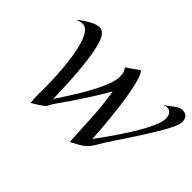

<svg xmlns="http://www.w3.org/2000/svg" viewBox="-131 -1138 1519 1519"><g transform="rotate(45 628.5 -378.5)"><path d="M738.8 26.4Q731.4 -105 724.6 -236.6Q717.8 -368.2 696.3 -498Q653.3 -421.9 606 -348.6Q558.6 -275.4 510.3 -202.6Q486.3 -167 456.1 -125.7Q425.8 -84.5 408.7 -46.4Q384.3 -24.9 356.7 -7.6Q329.1 9.8 301.3 26.4Q295.4 -17.1 295.9 -61.3Q296.4 -105.5 296.4 -149.4Q296.4 -173.8 294.7 -224.1Q293 -274.4 288.1 -337.6Q283.2 -400.9 273.4 -465.8Q263.7 -530.8 247.6 -585.7Q231.4 -640.6 207.5 -674.6Q183.6 -708.5 149.9 -708.5Q133.8 -708.5 118.2 -703.6Q102.5 -698.7 88.4 -690.9Q108.4 -708.5 139.4 -730.2Q170.4 -752 203.9 -767.6Q237.3 -783.2 265.1 -783.2Q280.3 -783.2 289.8 -778.3Q299.3 -773.4 309.6 -763.2Q330.1 -743.7 345 -697.8Q359.9 -651.9 370.1 -590.1Q380.4 -528.3 387 -460Q393.6 -391.6 397.5 -325.9Q401.4 -260.3 403.1 -206.5Q404.8 -152.8 405.3 -122.1Q427.7 -156.7 459.5 -205.3Q491.2 -253.9 525.1 -310.1Q559.1 -366.2 588.4 -423.1Q617.7 -480 636.2 -532Q654.8 -584 654.8 -624.5Q654.8 -645 649.2 -664.8Q643.6 -684.6 629.9 -700.7Q657.2 -717.8 683.1 -737.1Q709 -756.3 735.8 -774.4Q753.4 -756.8 768.3 -710Q783.2 -663.1 795.2 -598.9Q807.1 -534.7 816.4 -463.4Q825.7 -392.1 832.5 -324Q839.4 -255.9 843.3 -201.4Q847.2 -147 848.1 -117.7Q867.2 -143.1 896.2 -183.3Q925.3 -223.6 959 -272.9Q992.7 -322.3 1025.6 -374.8Q1058.6 -427.2 1085.9 -477.5Q1113.3 -527.8 1129.9 -570.8Q1146.5 -613.8 1146.5 -643.1Q1146.5 -668.9 1134 -690.9Q1121.6 -712.9 1091.8 -712.9Q1081.5 -712.9 1071.3 -710.4Q1061 -708 1051.3 -704.1Q1074.7 -715.8 1097.7 -734.9Q1120.6 -753.9 1144.8 -769Q1168.9 -784.2 1196.3 -784.2Q1226.1 -784.2 1241.5 -765.4Q1256.8 -746.6 1256.8 -718.3Q1256.8 -706.5 1254.4 -696.3Q1249 -670.4 1228.3 -628.9Q1207.5 -587.4 1177.5 -536.9Q1147.5 -486.3 1113 -432.4Q1078.6 -378.4 1044.7 -327.1Q1010.7 -275.9 982.2 -233.4Q953.6 -190.9 936.5 -163.1Q917.5 -132.8 900.1 -102.1Q882.8 -71.3 856.9 -46.4Q835.4 -26.4 800.5 -7.1Q765.6 12.2 738.8 26.4Z"/></g></svg>

Font: Lugrasimo
Style: Regular
Weight: 400
Designer: The DocRepair Project, Astigmatic (AOETI)
Foundry: Google
Version: Version 1.001